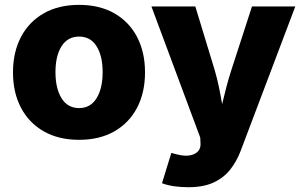

<svg xmlns="http://www.w3.org/2000/svg" viewBox="-20 -573 1262 801"><path d="M310.1 10.3Q224.1 10.3 162.4 -25.1Q100.6 -60.5 67.4 -123.8Q34.2 -187 34.2 -271Q34.2 -355 67.4 -418.5Q100.6 -481.9 162.4 -517.3Q224.1 -552.7 310.1 -552.7Q395.5 -552.7 457.3 -517.3Q519 -481.9 552 -418.5Q585 -355 585 -271Q585 -187 552 -123.8Q519 -60.5 457.3 -25.1Q395.5 10.3 310.1 10.3ZM310.1 -122.1Q357.4 -122.1 382.8 -163.1Q408.2 -204.1 408.2 -272Q408.2 -339.8 382.8 -380.1Q357.4 -420.4 310.1 -420.4Q262.2 -420.4 236.8 -380.1Q211.4 -339.8 211.4 -272Q211.4 -204.1 236.8 -163.1Q262.2 -122.1 310.1 -122.1ZM655.8 191.4 694.8 64.9 716.8 70.8Q763.2 83 791.3 69.1Q819.3 55.2 816.4 22.9L815.4 1L611.8 -545.9H794.9L875.5 -281.2Q885.7 -246.1 893.1 -210.9Q900.4 -175.8 906.7 -138.7Q915.5 -176.3 924.8 -211.4Q934.1 -246.6 945.3 -281.2L1031.2 -545.9H1211.9L983.9 56.6Q967.3 100.6 940.2 134.8Q913.1 168.9 870.8 188.5Q828.6 208 766.1 208Q699.2 208 655.8 191.4Z"/></svg>

Font: Inter Extra Bold
Style: Regular
Weight: 800
Designer: Rasmus Andersson
Foundry: rsms
Version: Version 4.000;git-3c8e0fc